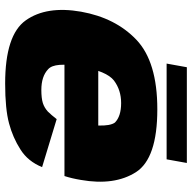

<svg xmlns="http://www.w3.org/2000/svg" viewBox="-20 -738 763 764"><g transform="rotate(90 362.0 -355.5)"><path d="M312 6 337.5 -138Q283.5 -138 255 -165Q225.5 -191 244.5 -295.5Q262.5 -398 300 -427Q338 -455.5 389.5 -455.5Q442 -455.5 467 -431Q480.5 -413 479 -364.5H237.5L214 -230H680Q689.5 -259 695.5 -295.5Q719 -429 664.5 -514.5Q610 -599.5 414.5 -599.5Q225 -599.5 137.5 -516Q50.5 -433 26 -296Q2 -158.5 60.5 -76Q118.5 6 312 6ZM337.5 -138 312 6Q413 6 470.5 -9.5Q527 -24.5 574.5 -55Q621.5 -84.5 644.5 -141L453.5 -199Q437 -177.5 423 -163.5Q408 -150 389.5 -144Q370 -138 337.5 -138ZM232.5 -636.5H613.5L628 -717H247Z"/></g></svg>

Font: Anybody Black
Style: Italic
Weight: 900
Italic angle: -10°
Designer: Tyler Finck
Foundry: Etcetera Type Company
Version: Version 1.113;gftools[0.9.25]